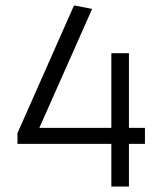

<svg xmlns="http://www.w3.org/2000/svg" viewBox="-20 -683 602 703"><path d="M43.9 -195.3 251 -663.1 317.4 -650.4 124 -214.8H387.7V-488.3H452.1V-214.8H510.7V-156.2H452.1V0H387.7V-156.2H43.9Z"/></svg>

Font: Lohit Devanagari
Style: Regular
Weight: 400
Version: 2.95.4